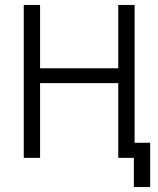

<svg xmlns="http://www.w3.org/2000/svg" viewBox="-20 -638 640 776"><path d="M521 118V0H489V-61H587V118ZM458 0V-618H524V0ZM76 0V-618H142V0ZM105 -302V-362H495V-302Z"/></svg>

Font: Victor Mono Light
Style: Regular
Weight: 300
Monospace: yes
Designer: Rune Bjørnerås
Version: Version 1.561;gftools[0.9.30]